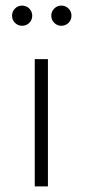

<svg xmlns="http://www.w3.org/2000/svg" viewBox="-20 -665 321 685"><path d="M23 -609Q23 -624 33.5 -634.5Q44 -645 59 -645Q74 -645 84.5 -634.5Q95 -624 95 -609Q95 -594 84.5 -583.5Q74 -573 59 -573Q44 -573 33.5 -583.5Q23 -594 23 -609ZM163 -609Q163 -624 173.5 -634.5Q184 -645 199 -645Q214 -645 224.5 -634.5Q235 -624 235 -609Q235 -594 224.5 -583.5Q214 -573 199 -573Q184 -573 173.5 -583.5Q163 -594 163 -609ZM151 -454V0H104V-454Z"/></svg>

Font: TajawalTap
Style: Regular
Weight: 300
Designer: Boutros Fonts
Foundry: Created by Boutros International 2017
Version: Version 2.700